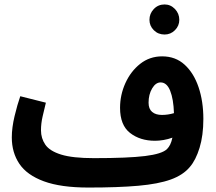

<svg xmlns="http://www.w3.org/2000/svg" viewBox="-20 -821 969 862"><path d="M377 21Q253 21 177 -7Q101 -35 67 -85.5Q33 -136 33 -204Q33 -248 45.5 -300Q58 -352 71 -389L186 -360Q179 -331 171.5 -299Q164 -267 164 -236Q164 -200 183.5 -171.5Q203 -143 254.5 -127Q306 -111 402 -111Q555 -111 631.5 -120.5Q708 -130 730 -152Q738 -160 744 -172Q750 -184 754 -203Q735 -196 714.5 -192.5Q694 -189 676 -189Q609 -189 564 -224Q519 -259 519 -337Q519 -395 543 -448Q567 -501 609.5 -534.5Q652 -568 708 -568Q768 -568 809 -530.5Q850 -493 871.5 -429.5Q893 -366 893 -287Q893 -213 876 -157.5Q859 -102 832 -71Q802 -35 746.5 -15Q691 5 601 13Q511 21 377 21ZM647 -360Q647 -332 663 -318.5Q679 -305 707 -305Q734 -305 761 -313Q759 -376 744 -413.5Q729 -451 701 -451Q679 -451 663 -424Q647 -397 647 -360ZM719 -666Q690 -666 670.5 -685.5Q651 -705 651 -732Q651 -760 670.5 -780.5Q690 -801 719 -801Q746 -801 765.5 -780.5Q785 -760 785 -732Q785 -705 765.5 -685.5Q746 -666 719 -666Z"/></svg>

Font: Noto Sans Arabic Cond
Style: Bold
Weight: 700
Width: 3
Designer: Monotype Design Team, Nadine Chahine, Nizar Qandah and Khaled Hosny
Foundry: Monotype Imaging Inc.
Version: Version 2.012; ttfautohint (v1.8.4.7-5d5b)